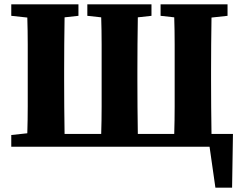

<svg xmlns="http://www.w3.org/2000/svg" viewBox="-20 -677 1113 886"><path d="M721 -604V-657H1030V-604L956 -596Q955 -534 954.5 -471.5Q954 -409 954 -347V-310Q954 -246 954.5 -183.5Q955 -121 956 -59H1055L1051 189H974L947 0H32V-54L106 -62Q108 -124 108 -186.5Q108 -249 108 -310V-347Q108 -410 108 -472.5Q108 -535 106 -596L32 -604V-657H342V-604L278 -597Q277 -535 276.5 -472Q276 -409 276 -346V-310Q276 -246 276.5 -183.5Q277 -121 278 -59H447Q449 -121 449 -184Q449 -247 449 -310V-346Q449 -409 449 -472.5Q449 -536 447 -597L383 -604V-657H679V-604L616 -597Q615 -535 614.5 -472.5Q614 -410 614 -347V-310Q614 -247 614.5 -184Q615 -121 616 -59H784Q786 -122 786 -185Q786 -248 786 -310V-346Q786 -410 786 -473Q786 -536 784 -597Z"/></svg>

Font: Source Serif 4
Style: Bold
Weight: 700
Designer: Frank Grießhammer
Foundry: Adobe
Version: Version 4.005;hotconv 1.1.0;makeotfexe 2.6.0